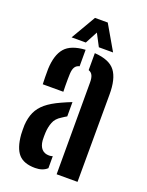

<svg xmlns="http://www.w3.org/2000/svg" viewBox="-146 -840 703 920"><g transform="rotate(20 206.0 -380.0)"><path d="M33.5 -121Q33 -132 32.8 -145Q32.5 -158 33 -169Q35.5 -207 48.5 -235.5Q61.5 -264 88.5 -286.5Q115.5 -309 161 -329.5Q174 -335.5 186.5 -340.8Q199 -346 211.5 -351V-278Q206 -275 200 -271.2Q194 -267.5 187.5 -263Q160 -246.5 150.8 -222.2Q141.5 -198 140 -169Q139.5 -159.5 139.5 -149.5Q139.5 -139.5 140 -129.5Q142.5 -101.5 156 -86.8Q169.5 -72 193.5 -72Q202.5 -72 211.5 -75V-14Q189.5 7 150.5 7Q93 7 66 -23.2Q39 -53.5 33.5 -121ZM48.5 -382.5Q48 -394.5 47.5 -418.8Q47 -443 47.5 -461Q50.5 -532.5 81 -568Q111.5 -603.5 185 -608V-524Q169.5 -520.5 162 -508.5Q154.5 -496.5 153.5 -473Q153 -463.5 152.8 -446.5Q152.5 -429.5 152.8 -412Q153 -394.5 153.5 -382.5ZM258.5 0V-469.5Q258.5 -490.5 252.5 -503.5Q246.5 -516.5 232 -521.5V-608Q308 -603 337.2 -564.2Q366.5 -525.5 366 -445L365 0ZM101.5 -641 175 -767H240L313 -641H240.5L207.5 -704L174 -641Z"/></g></svg>

Font: Big Shoulders Stencil Display Thin
Style: Bold
Weight: 700
Version: Version 2.001